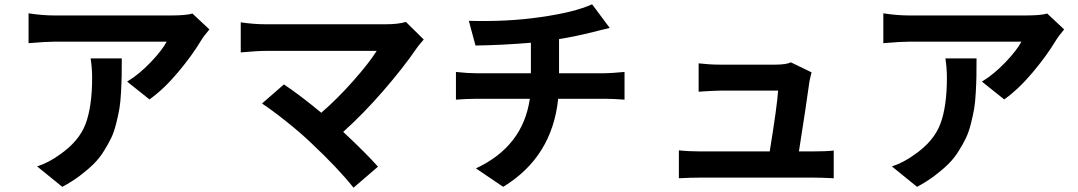

<svg xmlns="http://www.w3.org/2000/svg" viewBox="-20 -814 5020 894"><path d="M402 -542H547Q547 -491 546.5 -460.5Q546 -430 543.5 -384Q541 -338 536 -308.5Q531 -279 521 -239Q511 -199 497.5 -171Q484 -143 463 -109.5Q442 -76 415 -49.5Q388 -23 351.5 4.5Q315 32 270 56L153 -39Q209 -58 258 -94Q348 -156 378.5 -237Q409 -318 409 -452Q409 -497 402 -542ZM876 -751 955 -677Q928 -645 916 -625Q874 -555 808.5 -477Q743 -399 676 -351L572 -434Q628 -468 681.5 -524Q735 -580 756 -620H235Q195 -620 113 -613V-752Q176 -742 235 -742H774Q848 -742 876 -751Z M1870 -712 1953 -630Q1926 -599 1919 -588Q1859 -500 1765 -391.5Q1671 -283 1578 -200Q1682 -103 1740 -38L1626 60Q1554 -31 1426 -151Q1380 -195 1313 -248.5Q1246 -302 1200 -332L1302 -421Q1377 -371 1476 -289Q1551 -354 1624.5 -437Q1698 -520 1734 -577H1217Q1178 -577 1101 -570V-710Q1162 -701 1217 -701H1776Q1835 -701 1870 -712Z M2583 -473H2797Q2822 -473 2888 -479V-350Q2834 -354 2800 -354H2579Q2551 -83 2323 56L2196 -30Q2415 -132 2447 -354H2196Q2155 -354 2103 -350V-479Q2157 -473 2195 -473H2452V-615Q2323 -604 2194 -602L2163 -717Q2344 -712 2494 -734Q2653 -756 2737 -794L2819 -684Q2800 -680 2774 -673Q2748 -666 2742 -665Q2654 -643 2583 -632Z M3700 -109H3764Q3827 -109 3862 -113V16Q3802 13 3766 13H3240Q3198 13 3141 16V-114Q3186 -109 3240 -109H3564Q3599 -324 3603 -392H3333Q3306 -392 3233 -387V-519Q3285 -513 3332 -513H3588Q3643 -513 3662 -524L3759 -477Q3756 -468 3749 -435Q3734 -324 3700 -109Z M4382 -542H4527Q4527 -491 4526.5 -460.5Q4526 -430 4523.5 -384Q4521 -338 4516 -308.5Q4511 -279 4501 -239Q4491 -199 4477.5 -171Q4464 -143 4443 -109.5Q4422 -76 4395 -49.5Q4368 -23 4331.5 4.5Q4295 32 4250 56L4133 -39Q4189 -58 4238 -94Q4328 -156 4358.5 -237Q4389 -318 4389 -452Q4389 -497 4382 -542ZM4856 -751 4935 -677Q4908 -645 4896 -625Q4854 -555 4788.5 -477Q4723 -399 4656 -351L4552 -434Q4608 -468 4661.5 -524Q4715 -580 4736 -620H4215Q4175 -620 4093 -613V-752Q4156 -742 4215 -742H4754Q4828 -742 4856 -751Z"/></svg>

Font: Noto Sans Korean Bold
Style: Bold
Weight: 700
Designer: Ryoko NISHIZUKA  (kana & ideographs); Paul D. Hunt (Latin, Greek & Cyrillic); Wenlong ZHANG  (bopomofo); Sandoll Communi
Foundry: Adobe Systems Incorporated
Version: Version 1.000;PS 1;hotconv 1.0.78;makeotf.lib2.5.61930